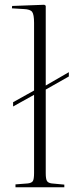

<svg xmlns="http://www.w3.org/2000/svg" viewBox="-20 -786 333 806"><path d="M45 0V-12L97 -16Q113 -18 118 -26Q123 -34 123 -60V-388L35 -339V-357L123 -406V-690Q123 -725 115 -736Q107 -747 80 -748L30 -751L31 -761L166 -766L172 -762V-427L269 -483V-465L172 -410V-59Q172 -35 177 -26.5Q182 -18 197 -16L250 -11V0Z"/></svg>

Font: Literata 72pt ExtraLight
Style: Regular
Weight: 200
Designer: Latin by Veronika Burian and Jose Scaglione. Greek by Irene Vlachou. Cyrillic by Vera Evstafieva.
Foundry: TypeTogether
Version: Version 3.002